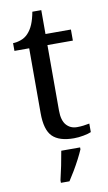

<svg xmlns="http://www.w3.org/2000/svg" viewBox="-97 -706 546 974"><g transform="rotate(-10 176.0 -219.0)"><path d="M240 10Q164 10 129.5 -24.5Q95 -59 95 -145V-479H19V-519Q37 -519 59 -526.5Q81 -534 97 -551Q114 -569 125 -595Q136 -621 143 -659H189V-536H320V-479H189V-142Q189 -91 210 -67Q231 -43 265 -43Q283 -43 298 -45Q313 -47 329 -50V-6Q316 0 290 5Q264 10 240 10ZM135 208Q143 175 151 136Q159 97 165 61H262V71Q253 92 239 119Q225 146 209 173Q193 200 179 221H135Z"/></g></svg>

Font: Noto Serif Grantha
Style: Regular
Weight: 400
Designer: Monotype Design Team
Foundry: Monotype Imaging Inc.
Version: Version 2.004; ttfautohint (v1.8.4.7-5d5b)